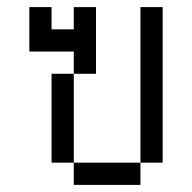

<svg xmlns="http://www.w3.org/2000/svg" viewBox="-20 -520 540 540"><path d="M125 -437.5H187.5V-500H250V-312.5H187.5V-375H62.5V-500H125ZM125 -312.5H187.5V-62.5H125ZM187.5 -62.5H375V0H187.5ZM375 -500H437.5V-62.5H375Z"/></svg>

Font: 寒蝉点阵体 16px
Style: Regular
Weight: 400
Designer: Designed by Warren2060
Foundry: ChillType
Version: Version 1.000